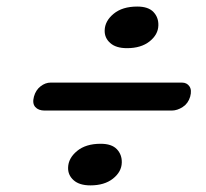

<svg xmlns="http://www.w3.org/2000/svg" viewBox="-20 -633 623 580"><path d="M363.6 -487.5Q330.3 -487.5 312.9 -503.1Q295.5 -518.6 296.2 -541.3Q296.9 -569.6 323.3 -591.4Q349.7 -613.2 394.5 -613.2Q427.9 -613.2 443.5 -596.8Q459.1 -580.4 458.4 -556.3Q457.7 -528.4 431.8 -507.9Q406 -487.5 363.6 -487.5ZM82.5 -341Q88 -361 102.5 -372.2Q117 -383.5 133 -383.5H529.5Q544.5 -383.5 552.2 -372.2Q560 -361 554.5 -341Q548.5 -320.5 532 -309.8Q515.5 -299 498.5 -299H115Q96 -299 86.5 -309.8Q77 -320.5 82.5 -341ZM253.1 -73Q219.8 -73 202.4 -88.6Q185 -104.1 185.7 -126.8Q186.4 -155.1 212.8 -176.9Q239.2 -198.7 284 -198.7Q317.4 -198.7 333 -182.3Q348.6 -165.9 347.9 -141.8Q347.2 -113.9 321.3 -93.4Q295.5 -73 253.1 -73Z"/></svg>

Font: Fraunces 9pt Soft
Style: Bold Italic
Weight: 700
Italic angle: -16°
Version: Version 1.000;[b76b70a41]